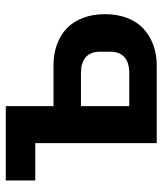

<svg xmlns="http://www.w3.org/2000/svg" viewBox="31 -593 562 664"><g transform="rotate(-90 312.0 -261.0)"><path d="M149 -420H20V-522H277V-357H418C470 -357 514 -341 546 -311C577 -281 595 -236 595 -179C595 -122 577 -77 546 -47C514 -17 470 0 418 0H149ZM392 -95C437 -95 465 -116 465 -159V-198C465 -241 437 -262 392 -262H277V-95Z"/></g></svg>

Font: Plexus Sans SemiBold
Style: Regular
Weight: 600
Version: Version 2.001;PS 002.001;hotconv 1.0.70;makeotf.lib2.5.58329